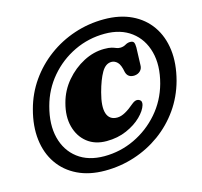

<svg xmlns="http://www.w3.org/2000/svg" viewBox="-116 -892 1139 1084"><g transform="rotate(-15 453.5 -350.0)"><path d="M368.5 63.5Q277 63.5 208.5 30.2Q140 -3 98.8 -62.8Q57.5 -122.5 47.8 -203Q38 -283.5 63.5 -378Q86.5 -464 136 -534.8Q185.5 -605.5 255 -657Q324.5 -708.5 407.8 -736.2Q491 -764 582 -764Q673.5 -764 742.2 -731.2Q811 -698.5 852.5 -638.8Q894 -579 904 -498.5Q914 -418 888.5 -322Q864.5 -234 814.5 -163Q764.5 -92 694.8 -41.2Q625 9.5 541.8 36.5Q458.5 63.5 368.5 63.5ZM385.5 -16.5Q479 -16.5 563 -56.2Q647 -96 708.2 -166.5Q769.5 -237 795 -330Q822.5 -432 801.2 -512Q780 -592 718.8 -638Q657.5 -684 565 -684Q470 -684 386.2 -644Q302.5 -604 242.2 -533.2Q182 -462.5 157.5 -370.5Q130 -269 150.2 -189Q170.5 -109 231.2 -62.8Q292 -16.5 385.5 -16.5ZM667.5 -240Q658.5 -209 624.5 -175.5Q590.5 -142 537.8 -118.8Q485 -95.5 420 -95.5Q352.5 -95.5 307.2 -131.2Q262 -167 245.8 -228Q229.5 -289 250 -364.5Q268 -433 313.5 -486.5Q359 -540 418.5 -571Q478 -602 539.5 -602Q568 -602 583 -597.8Q598 -593.5 607.8 -589.2Q617.5 -585 630.5 -585Q648 -585 662.5 -593.5Q677 -602 691 -602Q708 -602 713 -592.8Q718 -583.5 718 -563L714.5 -460Q714.5 -440.5 701.8 -427.5Q689 -414.5 668 -412.5Q629 -410 619 -445Q611 -489.5 595.2 -505Q579.5 -520.5 560.5 -520.5Q526 -520.5 502.5 -479.8Q479 -439 460.5 -370Q439 -290 452.8 -249.2Q466.5 -208.5 512 -208.5Q534 -208.5 559.5 -222.5Q585 -236.5 614.5 -262Q637 -281.5 657 -272Q674 -263.5 667.5 -240Z"/></g></svg>

Font: Fraunces 72pt SuperSoft Black
Style: Italic
Weight: 900
Italic angle: -16°
Version: Version 1.000;[b76b70a41]